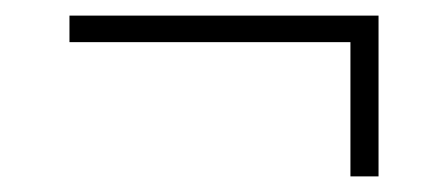

<svg xmlns="http://www.w3.org/2000/svg" viewBox="-20 -352 570 246"><path d="M69 -332H465V-126H429V-298H69Z"/></svg>

Font: TypoPRO Titillium Maps
Style: 1 wt
Weight: 100
Designer: Campivisivi
Foundry: Accademia di Belle Arti di Urbino and students of MA course of Visual design
Version: Version 001.001